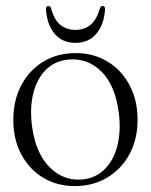

<svg xmlns="http://www.w3.org/2000/svg" viewBox="-20 -619 510 649"><path d="M236 -439.5Q296.5 -439.5 343.8 -410.8Q391 -382 418 -331Q445 -280 445 -214Q445 -148.5 417.8 -98Q390.5 -47.5 342.5 -18.8Q294.5 10 233 10Q172.5 10 125.5 -18.5Q78.5 -47 51.8 -97.5Q25 -148 25 -214Q25 -279.5 51.8 -330.5Q78.5 -381.5 126 -410.5Q173.5 -439.5 236 -439.5ZM264.5 -13Q306.5 -19 335.5 -48.8Q364.5 -78.5 376.8 -126.5Q389 -174.5 382 -235Q370 -331 321.8 -378.2Q273.5 -425.5 205.5 -417Q161.5 -411 132.8 -380.8Q104 -350.5 92.2 -302.2Q80.5 -254 88 -194.5Q100 -100.5 149 -52.5Q198 -4.5 264.5 -13ZM235 -518Q265.5 -518 286 -535Q306.5 -552 317.5 -590Q320.5 -599 327 -599Q335.5 -599 335 -586.5Q331.5 -535 305.2 -504.5Q279 -474 235 -474Q191 -474 165 -504.5Q139 -535 135.5 -586.5Q135 -599 143.5 -599Q149.5 -599 153 -590Q163.5 -551.5 184.2 -534.8Q205 -518 235 -518Z"/></svg>

Font: Fraunces 144pt Soft Light
Style: Regular
Weight: 300
Version: Version 1.000;[0bf87f6ff]